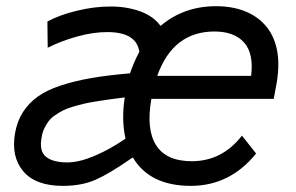

<svg xmlns="http://www.w3.org/2000/svg" viewBox="-20 -588 959 623"><path d="M681.2 -567.9Q731.9 -567.9 772.5 -552.5Q813 -537.1 840.6 -506.1Q868.2 -475.1 878.2 -428.5Q888.2 -381.8 877.9 -319.8L868.2 -267.1H471.2Q453.6 -168.5 486.6 -116.7Q519.5 -64.9 602.1 -64.9Q700.7 -64.9 765.1 -147.9L811 -89.8Q726.1 15.1 599.1 15.1Q465.8 15.1 411.1 -77.1L402.8 -71.8Q335 -24.4 289.8 -4.6Q244.6 15.1 184.1 15.1Q95.7 15.1 55.7 -32Q15.6 -79.1 28.8 -155.8Q35.6 -194.8 54.4 -224.1Q73.2 -253.4 102.3 -274.4Q131.3 -295.4 176.5 -310.3Q221.7 -325.2 275.1 -334.5Q328.6 -343.8 401.9 -350.1Q414.1 -386.2 432.1 -419.9Q422.9 -483.9 328.1 -483.9Q282.2 -483.9 230.2 -469.5Q178.2 -455.1 134.8 -433.1L133.8 -518.1Q171.9 -539.1 228.8 -553Q285.6 -566.9 338.9 -566.9Q391.1 -566.9 434.6 -551.3Q478 -535.6 501 -503.9Q576.2 -567.9 681.2 -567.9ZM675.8 -485.8Q541.5 -485.8 490.2 -341.8H794.9Q803.7 -415 771.7 -450.4Q739.7 -485.8 675.8 -485.8ZM115.2 -143.1Q106.4 -97.7 129.2 -79.3Q151.9 -61 198.2 -61Q236.8 -61 287.4 -82.5Q337.9 -104 387.2 -138.2Q373.5 -199.7 384.8 -272Q354 -268.1 336.2 -265.6Q318.4 -263.2 292.5 -259Q266.6 -254.9 251.5 -251.2Q236.3 -247.6 216.3 -241.7Q196.3 -235.8 184.6 -229.7Q172.9 -223.6 159.4 -214.6Q146 -205.6 138.2 -195.3Q130.4 -185.1 124 -171.9Q117.7 -158.7 115.2 -143.1Z"/></svg>

Font: Stilu
Style: Italic
Weight: 400
Italic angle: -10°
Designer: Genilson Lima Santos
Foundry: Genilson Lima Santos
Version: Version 1.200;PS 001.200;hotconv 1.0.88;makeotf.lib2.5.64775